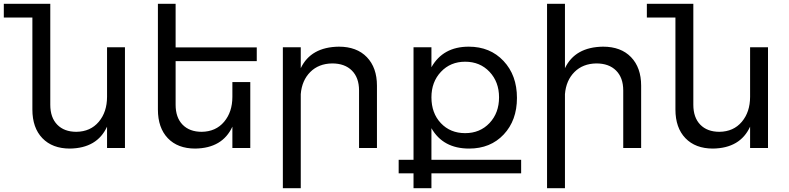

<svg xmlns="http://www.w3.org/2000/svg" viewBox="-86 -777 4144 1008"><path d="M476 -529H570V0H476V-112Q424 1 281 3Q189 3 136.5 -51.5Q84 -106 84 -202V-685H-66V-757H178V-227Q178 -160 214.5 -122.5Q251 -85 315 -85Q389 -86 432.5 -137.5Q476 -189 476 -269Z M1262 -456H836V-227Q836 -160 872.5 -122.5Q909 -85 973 -85Q1047 -86 1090.5 -137.5Q1134 -189 1134 -269V-346H1228V0H1134V-112Q1082 1 939 3Q847 3 795 -51.5Q743 -106 743 -202V-757H836V-528H1262Z M1693 -532Q1787 -532 1840 -477Q1893 -422 1893 -327V0H1799V-302Q1799 -369 1761.5 -406.5Q1724 -444 1658 -444Q1587 -443 1543 -399Q1499 -355 1493 -283V211H1399V-529H1493V-419Q1546 -530 1693 -532Z M2650 62V133H2179V211H2085V133H2007V62H2085V-529H2179V-424Q2240 -532 2375 -532Q2487 -532 2557.5 -457Q2628 -382 2628 -263Q2628 -145 2558.5 -71Q2489 3 2377 3Q2240 3 2179 -104V62ZM2356 -453Q2279 -453 2229 -400Q2179 -347 2179 -266Q2179 -183 2228.5 -130.5Q2278 -78 2356 -78Q2434 -78 2484 -131Q2534 -184 2534 -266Q2534 -347 2484 -400Q2434 -453 2356 -453Z M3080 -532Q3174 -532 3227 -477Q3280 -422 3280 -327V0H3186V-302Q3186 -369 3148.5 -406.5Q3111 -444 3045 -444Q2974 -443 2930 -399Q2886 -355 2880 -283V211H2786V-757H2880V-419Q2933 -530 3080 -532Z M3852 -529H3946V0H3852V-112Q3800 1 3657 3Q3565 3 3512.5 -51.5Q3460 -106 3460 -202V-685H3310V-757H3554V-227Q3554 -160 3590.5 -122.5Q3627 -85 3691 -85Q3765 -86 3808.5 -137.5Q3852 -189 3852 -269Z"/></svg>

Font: Montserrat arm
Style: Regular
Weight: 400
Designer: Julieta Ulanovsky
Foundry: Julieta Ulanovsky
Version: Version 6.000;PS 006.000;hotconv 1.0.88;makeotf.lib2.5.64775